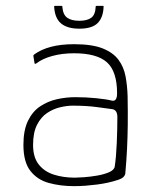

<svg xmlns="http://www.w3.org/2000/svg" viewBox="-20 -628 529 656"><path d="M233 8Q186 8 146.5 -3Q107 -14 83.5 -44.5Q60 -75 60 -133Q60 -183 75.5 -215Q91 -247 117 -264.5Q143 -282 174.5 -289Q206 -296 237 -296Q273 -296 308.5 -292.5Q344 -289 363 -284Q380 -281 380 -309Q380 -384 345.5 -415Q311 -446 233 -446Q193 -446 159.5 -437Q126 -428 105 -412Q103 -410 100.5 -410Q98 -410 98 -412L94 -437Q94 -439 95 -440Q96 -441 97 -442Q120 -459 154 -468Q188 -477 233 -477Q295 -477 331 -462.5Q367 -448 385 -423.5Q403 -399 409 -367Q415 -335 416 -299Q417 -245 416.5 -202Q416 -159 414 -118.5Q412 -78 408 -34Q407 -29 402 -23.5Q397 -18 382 -13Q367 -8 349 -4Q331 0 311.5 2.5Q292 5 272.5 6.5Q253 8 233 8ZM236 -21Q246 -21 267 -22.5Q288 -24 311.5 -28Q335 -32 352.5 -39.5Q370 -47 372 -59Q377 -92 379 -140Q381 -188 381 -228Q381 -252 364 -255Q348 -257 312 -262Q276 -267 228 -267Q209 -267 185.5 -261.5Q162 -256 141 -242Q120 -228 106.5 -201.5Q93 -175 93 -133Q93 -91 112 -66.5Q131 -42 163.5 -31.5Q196 -21 236 -21ZM251 -530Q210 -530 188.5 -548Q167 -566 165 -606Q165 -607 165.5 -607.5Q166 -608 168 -608H190Q192 -608 192.5 -607.5Q193 -607 193 -605Q195 -578 209.5 -567.5Q224 -557 251 -557Q278 -557 292 -567.5Q306 -578 307 -606Q307 -607 307.5 -607.5Q308 -608 310 -608H332Q333 -608 333.5 -607.5Q334 -607 334 -606Q333 -569 314 -549.5Q295 -530 251 -530Z"/></svg>

Font: Glory Thin Thin
Style: Regular
Weight: 250
Version: Version 1.011